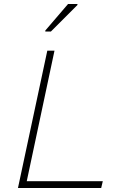

<svg xmlns="http://www.w3.org/2000/svg" viewBox="-20 -942 623 962"><path d="M70 0 217 -688H253L114 -34H495L487 0ZM207 -784V-789L321 -922H368V-917L235 -784Z"/></svg>

Font: Saira SemiExpanded Thin
Style: Italic
Weight: 250
Width: 6
Italic angle: -12°
Designer: Hector Gatti with collaboration of the Omnibus-Type team
Foundry: Omnibus-Type
Version: Version 1.101